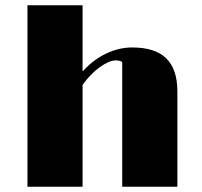

<svg xmlns="http://www.w3.org/2000/svg" viewBox="-20 -711 770 731"><path d="M84.5 -690.9H294.4V-439Q335.9 -484.4 384.5 -507.3Q433.1 -530.3 483.4 -530.3Q570.8 -530.3 613 -488.8Q655.3 -447.3 655.3 -363.3V0H445.3V-475.1Q436.5 -481 419.9 -481Q407.7 -481 392.1 -474.1Q376.5 -467.3 359.6 -455.1Q342.8 -442.9 325.9 -425.8Q309.1 -408.7 294.4 -387.7V0H84.5Z"/></svg>

Font: Limelight
Style: Regular
Weight: 400
Designer: Nicole Fally with help from Eben Sorkin
Foundry: Nicole Fally with help from Eben Sorkin
Version: Version 1.002